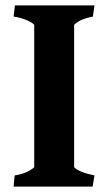

<svg xmlns="http://www.w3.org/2000/svg" viewBox="-20 -687 398 707"><path d="M106 -71V-596Q96 -606 74 -614.5Q52 -623 30 -626L35 -667H328L322 -626Q298 -621 283 -615Q268 -609 253 -596V-71Q273 -52 328 -41L321 0H30L34 -41Q79 -48 106 -71Z"/></svg>

Font: Caladea
Style: Bold
Weight: 700
Designer: Carolina Giovagnoli and Andres Torresi
Foundry: Carolina Giovagnoli & Andres Torresi
Version: Version 1.001